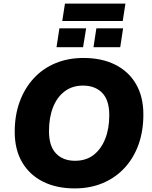

<svg xmlns="http://www.w3.org/2000/svg" viewBox="-20 -1039 847 1070"><path d="M396 11Q295 11 220 -26.5Q145 -64 103.5 -134.5Q62 -205 62 -305Q62 -396 89.5 -471.5Q117 -547 167.5 -602Q218 -657 288.5 -686.5Q359 -716 445 -716Q547 -716 622 -678.5Q697 -641 738 -570.5Q779 -500 779 -401Q779 -309 752 -233.5Q725 -158 674 -103Q623 -48 552.5 -18.5Q482 11 396 11ZM398 -143Q459 -143 501 -175Q543 -207 566 -264.5Q589 -322 589 -397Q589 -481 549.5 -521.5Q510 -562 442 -562Q383 -562 340.5 -530Q298 -498 275.5 -441Q253 -384 253 -308Q253 -225 292 -184Q331 -143 398 -143ZM327 -922 342 -1019H679L664 -922ZM295 -776 311 -881H460L443 -776ZM501 -776 517 -881H666L650 -776Z"/></svg>

Font: Nunito Sans 12pt Black
Style: Italic
Weight: 900
Italic angle: -9°
Designer: Vernon Adams
Foundry: Vernon Adams
Version: Version 3.101;gftools[0.9.27]